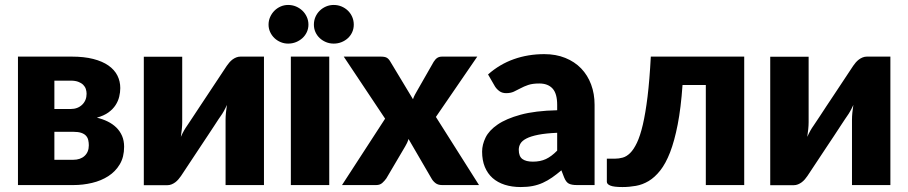

<svg xmlns="http://www.w3.org/2000/svg" viewBox="-20 -747 3666 775"><path d="M269.5 -518.5Q319.5 -518.5 356.5 -509Q393.5 -499.5 417.8 -482.5Q442 -465.5 453.8 -442.2Q465.5 -419 465.5 -391.5Q465.5 -374.5 461.2 -356.8Q457 -339 446.5 -322.8Q436 -306.5 417.8 -293.2Q399.5 -280 371 -272Q394.5 -266.5 414.8 -256.5Q435 -246.5 449.8 -232Q464.5 -217.5 472.8 -198.2Q481 -179 481 -154.5Q481 -113 463.5 -83.8Q446 -54.5 417.2 -36Q388.5 -17.5 351.8 -8.8Q315 0 276.5 0H52.5V-518.5ZM199.5 -421.5V-307H265Q293.5 -307 311.5 -324.2Q329.5 -341.5 329.5 -368.5Q329.5 -378 326.5 -387.5Q323.5 -397 316 -404.5Q308.5 -412 296 -416.8Q283.5 -421.5 265 -421.5ZM275.5 -102Q304.5 -102 321.5 -117.8Q338.5 -133.5 338.5 -160.5Q338.5 -171.5 336.2 -181.5Q334 -191.5 327.2 -199Q320.5 -206.5 308 -210.8Q295.5 -215 275.5 -215H199.5V-102Z M1045.5 -518.5V0H890.5V-264Q890.5 -277 892 -292.2Q893.5 -307.5 896 -323.5Q884 -296.5 870.5 -278Q869.5 -277 862.2 -266Q855 -255 843.8 -237.8Q832.5 -220.5 818.2 -199Q804 -177.5 789 -155Q754 -102.5 710.5 -36.5Q706 -30 700.2 -23.2Q694.5 -16.5 687.5 -11.2Q680.5 -6 672.5 -2.8Q664.5 0.5 655.5 0.5H560.5V-518H715.5V-254Q715.5 -241.5 714 -226Q712.5 -210.5 710 -194.5Q722 -221.5 735.5 -240Q736 -241 743.5 -252Q751 -263 762.2 -280.2Q773.5 -297.5 787.8 -319Q802 -340.5 817 -363Q852 -415.5 895.5 -481.5Q900 -488 905.8 -494.8Q911.5 -501.5 918.5 -506.8Q925.5 -512 933.5 -515.2Q941.5 -518.5 950.5 -518.5Z M1309 -518.5V0H1154V-518.5ZM1408 -647.5Q1408 -631.5 1401.8 -617.5Q1395.5 -603.5 1384.5 -593.2Q1373.5 -583 1358.8 -577Q1344 -571 1327 -571Q1310.5 -571 1296 -577Q1281.5 -583 1270.5 -593.2Q1259.5 -603.5 1253.2 -617.5Q1247 -631.5 1247 -647.5Q1247 -664 1253.2 -678.5Q1259.5 -693 1270.5 -703.8Q1281.5 -714.5 1296 -720.8Q1310.5 -727 1327 -727Q1344 -727 1358.8 -720.8Q1373.5 -714.5 1384.5 -703.8Q1395.5 -693 1401.8 -678.5Q1408 -664 1408 -647.5ZM1225 -647.5Q1225 -631.5 1218.5 -617.5Q1212 -603.5 1200.8 -593.2Q1189.5 -583 1174.8 -577Q1160 -571 1143 -571Q1127 -571 1112.8 -577Q1098.5 -583 1087.8 -593.2Q1077 -603.5 1070.5 -617.5Q1064 -631.5 1064 -647.5Q1064 -664 1070.5 -678.5Q1077 -693 1087.8 -703.8Q1098.5 -714.5 1112.8 -720.8Q1127 -727 1143 -727Q1160 -727 1174.8 -720.8Q1189.5 -714.5 1200.8 -703.8Q1212 -693 1218.5 -678.5Q1225 -664 1225 -647.5Z M1913.5 0H1764.5Q1748 0 1737.8 -8Q1727.5 -16 1721.5 -27L1629 -186Q1626.5 -177.5 1623 -170Q1619.5 -162.5 1615.5 -156L1539.5 -27Q1532.5 -17 1523 -8.5Q1513.5 0 1498.5 0H1360.5L1534.5 -268L1367.5 -518.5H1516.5Q1533 -518.5 1540.8 -514.2Q1548.5 -510 1554.5 -500L1647 -346.5Q1650 -355.5 1654.5 -364.2Q1659 -373 1664.5 -382L1730.5 -497.5Q1737.5 -508.5 1745.2 -513.5Q1753 -518.5 1764.5 -518.5H1906.5L1739.5 -275Z M1950 -446.5Q1997 -488 2054.2 -508.2Q2111.5 -528.5 2177 -528.5Q2224 -528.5 2261.8 -513.2Q2299.5 -498 2325.8 -470.8Q2352 -443.5 2366 -406Q2380 -368.5 2380 -324V0H2309Q2287 0 2275.8 -6Q2264.5 -12 2257 -31L2246 -59.5Q2226.5 -43 2208.5 -30.5Q2190.5 -18 2171.2 -9.2Q2152 -0.5 2130.2 3.8Q2108.5 8 2082 8Q2046.5 8 2017.5 -1.2Q1988.5 -10.5 1968.2 -28.5Q1948 -46.5 1937 -73.2Q1926 -100 1926 -135Q1926 -163 1940 -191.8Q1954 -220.5 1988.5 -244.2Q2023 -268 2081.5 -284Q2140 -300 2229 -302V-324Q2229 -369.5 2210.2 -389.8Q2191.5 -410 2157 -410Q2129.5 -410 2112 -404Q2094.5 -398 2080.8 -390.5Q2067 -383 2054 -377Q2041 -371 2023 -371Q2007 -371 1996 -379Q1985 -387 1978 -398ZM2229 -211Q2182.5 -209 2152.5 -203Q2122.5 -197 2105 -188Q2087.5 -179 2080.8 -167.5Q2074 -156 2074 -142.5Q2074 -116 2088.5 -105.2Q2103 -94.5 2131 -94.5Q2161 -94.5 2183.5 -105Q2206 -115.5 2229 -139Z M2984 0H2829V-404H2735Q2728.5 -311 2715.5 -244.5Q2702.5 -178 2684.8 -132.2Q2667 -86.5 2645 -58.8Q2623 -31 2598.2 -16.2Q2573.5 -1.5 2546.8 3.2Q2520 8 2492.5 8Q2458 8 2443.8 2.2Q2429.5 -3.5 2429.5 -13.5V-106.5H2462Q2478 -106.5 2493.5 -110.8Q2509 -115 2523.5 -129.2Q2538 -143.5 2551 -170.8Q2564 -198 2574.8 -243.8Q2585.5 -289.5 2593.8 -356.8Q2602 -424 2607 -518.5H2984Z M3574 -518.5V0H3419V-264Q3419 -277 3420.5 -292.2Q3422 -307.5 3424.5 -323.5Q3412.5 -296.5 3399 -278Q3398 -277 3390.8 -266Q3383.5 -255 3372.2 -237.8Q3361 -220.5 3346.8 -199Q3332.5 -177.5 3317.5 -155Q3282.5 -102.5 3239 -36.5Q3234.5 -30 3228.8 -23.2Q3223 -16.5 3216 -11.2Q3209 -6 3201 -2.8Q3193 0.5 3184 0.5H3089V-518H3244V-254Q3244 -241.5 3242.5 -226Q3241 -210.5 3238.5 -194.5Q3250.5 -221.5 3264 -240Q3264.5 -241 3272 -252Q3279.5 -263 3290.8 -280.2Q3302 -297.5 3316.2 -319Q3330.5 -340.5 3345.5 -363Q3380.5 -415.5 3424 -481.5Q3428.5 -488 3434.2 -494.8Q3440 -501.5 3447 -506.8Q3454 -512 3462 -515.2Q3470 -518.5 3479 -518.5Z"/></svg>

Font: Lato
Style: Regular
Weight: 900
Designer: Lukasz Dziedzic with Adam Twardoch and Botio Nikoltchev
Foundry: tyPoland Lukasz Dziedzic
Version: Version 2.010; 2014-09-01; http://www.latofonts.com/; ttfaut